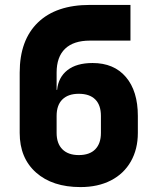

<svg xmlns="http://www.w3.org/2000/svg" viewBox="-20 -750 640 780"><path d="M540 -279V-210Q540 -144 511.5 -94Q483 -44 430.5 -17Q378 10 307 10Q193 10 126.5 -49Q60 -108 60 -210V-455Q60 -587 134 -658.5Q208 -730 345 -730H510V-585H345Q279 -585 244.5 -552Q210 -519 210 -455V-385H212Q217 -436 254 -465Q291 -494 356 -494Q443 -494 491.5 -437Q540 -380 540 -279ZM390 -279Q390 -323 367 -346Q344 -369 300 -369Q257 -369 233.5 -346Q210 -323 210 -279V-210Q210 -167 233.5 -143.5Q257 -120 300 -120Q344 -120 367 -143.5Q390 -167 390 -210Z"/></svg>

Font: JetBrains Mono Extra Bold
Style: Regular
Weight: 800
Monospace: yes
Designer: Philipp Nurullin, Konstantin Bulenkov
Foundry: JetBrains
Version: 2.002